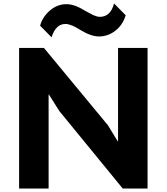

<svg xmlns="http://www.w3.org/2000/svg" viewBox="-20 -1086 960 1106"><path d="M830 -810V0H687L322 -446L262 -541H260V0H90V-810H233L602 -364L658 -272H660V-810ZM637 -1066 704 -998Q687 -942 644.5 -909Q602 -876 550 -876Q504 -876 442 -914Q416 -930 398 -938Q373 -948 357 -948Q301 -948 277 -871L211 -938Q225 -989 267.5 -1025.5Q310 -1062 363 -1062Q410 -1062 472 -1023Q506 -1004 517 -999Q540 -989 555 -989Q617 -989 637 -1066Z"/></svg>

Font: Sinkin Sans 700 Bold
Style: Bold
Weight: 700
Designer: Keith Bates
Foundry: K-Type
Version: Sinkin Sans (version 1.0)  by Keith Bates   •   © 2014   www